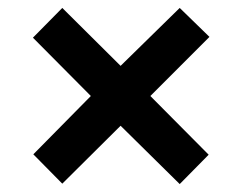

<svg xmlns="http://www.w3.org/2000/svg" viewBox="-20 -595 612 484"><path d="M433 -575 508 -502 359 -353 506 -205 433 -131 284 -278 137 -132 64 -206 209 -353 63 -500 137 -575 284 -429Z"/></svg>

Font: Noto Sans Tai Tham
Style: Bold
Weight: 700
Designer: Monotype Design Team 2013. Revised by David WIlliams 2020
Foundry: Monotype Imaging Inc.
Version: Version 2.002; ttfautohint (v1.8.4.7-5d5b)